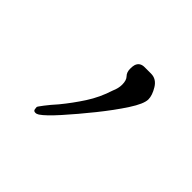

<svg xmlns="http://www.w3.org/2000/svg" viewBox="-64 -119 305 305"><g transform="rotate(45 89.0 34.0)"><path d="M45 119Q42 121 39 121Q35 121 34.5 117.5Q34 114 34 113Q34 112 40.5 103.5Q47 95 56 85Q70 68 82 49.5Q94 31 101 9Q105 0 105 -8Q105 -18 100.5 -22.5Q96 -27 96 -35Q96 -41 97 -44Q100 -53 110.5 -53Q121 -53 125 -53Q137 -53 144 -41.5Q151 -30 151 -21Q151 -11 138 9Q125 29 106.5 52Q88 75 71 94Q54 113 45 119Z"/></g></svg>

Font: Allura
Style: Regular
Weight: 400
Designer: Robert E. Leuschke
Foundry: Robert E. Leuschke
Version: Version 1.110